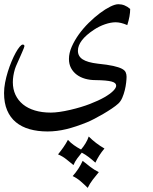

<svg xmlns="http://www.w3.org/2000/svg" viewBox="-44 -473 738 929"><path d="M356 305.2Q374.5 320.3 393.3 334.7Q412.1 349.1 434.1 359.9Q419.9 377 405 396.2Q390.1 415.5 380.4 436Q363.3 418.9 345.7 403.8Q328.1 388.7 307.6 378.9Q337.4 346.2 356 305.2ZM385.3 187.5Q418.9 221.2 461.4 245.6Q447.3 262.2 436.8 278.8Q426.3 295.4 417.5 314Q401.9 299.8 385.3 287.1Q368.7 274.4 351.6 265.6Q339.8 279.8 329.1 294.4Q318.4 309.1 311.5 325.7Q294.4 311.5 276.6 297.4Q258.8 283.2 236.8 273.9Q250.5 257.3 262.7 239.7Q274.9 222.2 284.7 203.6Q296.9 217.3 313.2 229Q329.6 240.7 348.1 250.5Q359.9 236.8 369.6 220.9Q379.4 205.1 385.3 187.5ZM571.8 -351.6Q556.2 -358.4 542.2 -361.8Q528.3 -365.2 515.6 -365.2Q492.2 -365.2 463.9 -355.5Q435.5 -345.7 410.6 -329.1Q333 -277.8 333 -227.5Q333 -200.7 356 -185.8Q378.9 -170.9 428.7 -165Q476.1 -160.2 503.7 -154.1Q531.2 -147.9 545.7 -140.4Q560.1 -132.8 564.2 -123Q568.4 -113.3 568.4 -101.6Q568.4 -90.8 566.4 -73.2Q564.5 -55.7 559.8 -36.6Q555.2 -17.6 547.6 0Q540 17.6 528.3 28.3Q516.6 39.1 497.1 52.2Q477.5 65.4 455.8 78.1Q434.1 90.8 412.8 101.8Q391.6 112.8 377 118.7Q323.2 140.6 276.9 151.9Q230.5 163.1 186 163.1Q138.2 163.1 99.4 152.1Q60.5 141.1 33 118.4Q5.4 95.7 -9.5 60.5Q-24.4 25.4 -24.4 -22.9Q-24.4 -46.9 -19.3 -73.5Q-14.2 -100.1 -6.1 -126Q2 -151.9 12 -175.8Q22 -199.7 32 -217.8Q42 -235.8 51 -246.6Q60.1 -257.3 65.9 -257.3Q74.2 -257.3 74.2 -249.5Q74.2 -247.1 71 -239.3Q67.9 -231.4 63.2 -220.7Q58.6 -210 53 -197.3Q47.4 -184.6 42.2 -173.1Q37.1 -161.6 33.2 -152.6Q29.3 -143.6 28.3 -139.2Q18.1 -105 18.1 -75.2Q18.1 -41.5 30.8 -14.4Q43.5 12.7 67.1 32Q90.8 51.3 124.8 61.5Q158.7 71.8 201.7 71.8Q238.8 71.8 295.9 58.6Q350.1 45.9 391.6 29.8Q433.1 13.7 461.2 -2.4Q489.3 -18.6 503.7 -33.2Q518.1 -47.9 518.1 -58.1Q518.1 -65.4 512.9 -70.3Q507.8 -75.2 496.1 -78.4Q484.4 -81.5 465.1 -83.3Q445.8 -85 417.5 -85.4Q391.1 -85.4 367.9 -92Q344.7 -98.6 327.4 -111.6Q310.1 -124.5 299.8 -143.6Q289.6 -162.6 289.6 -187.5Q289.6 -216.3 303 -246.8Q316.4 -277.3 337.6 -306.9Q358.9 -336.4 385.7 -362.8Q412.6 -389.2 439.2 -409.2Q465.8 -429.2 489.5 -440.9Q513.2 -452.6 528.8 -452.6Q560.1 -452.6 585.9 -429.7Q585.9 -413.1 582.5 -393.8Q579.1 -374.5 571.8 -351.6Z"/></svg>

Font: XB Niloofar
Style: Regular
Weight: 400
Designer: Behnam
Foundry: Irmug
Version: Version 7.201 2008